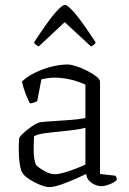

<svg xmlns="http://www.w3.org/2000/svg" viewBox="-20 -765 532 789"><path d="M184 4Q168 4 144.5 -5.5Q121 -15 101 -28Q81 -41 74 -52Q66 -61 61.5 -90Q57 -119 57 -152Q57 -164 57.5 -175Q58 -186 59 -196Q59 -202 75 -217Q91 -232 111.5 -246Q132 -260 146 -263Q154 -264 172.5 -265.5Q191 -267 210 -268Q237 -270 268.5 -272Q300 -274 331 -280V-417Q299 -432 266 -439Q233 -446 205 -446Q190 -446 176.5 -444Q163 -442 150 -439L133 -349Q129 -347 121 -344Q113 -341 103 -340Q96 -353 86 -378Q76 -403 70 -430Q94 -452 126.5 -467.5Q159 -483 193.5 -491.5Q228 -500 258 -500Q271 -500 293 -493Q315 -486 337.5 -474.5Q360 -463 375.5 -451Q391 -439 391 -429V-50L454 -43Q456 -41 458 -36.5Q460 -32 460 -26Q452 -16 431 -8Q410 0 397 0Q377 0 357 -13Q337 -26 334 -50Q291 -29 247.5 -12.5Q204 4 184 4ZM206 -49Q219 -49 242.5 -55.5Q266 -62 290.5 -71.5Q315 -81 331 -89V-240Q308 -234 281 -230.5Q254 -227 222 -224Q189 -221 161 -217Q133 -213 120 -205Q118 -175 118.5 -142Q119 -109 128 -87Q141 -74 164 -61.5Q187 -49 206 -49ZM139 -574Q122 -583 120 -591Q177 -678 206 -711.5Q235 -745 247 -745Q258 -745 287 -711.5Q316 -678 373 -591Q371 -582 354 -574L246 -674Z"/></svg>

Font: Texturina 72pt ExtraLight
Style: Regular
Weight: 200
Designer: Guillermo Torres Carreño
Foundry: Omnibus-Type
Version: Version 1.002; ttfautohint (v1.8.3)